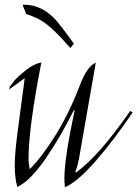

<svg xmlns="http://www.w3.org/2000/svg" viewBox="-20 -778 578 808"><path d="M251 -28Q251 -112 294 -313L291 -315Q234 -200 170.5 -108.5Q107 -17 53 9Q42 -28 42 -83Q42 -138 57 -245L84 -449L19 -402L21 -413Q28 -423 40.5 -438.5Q53 -454 88 -482Q123 -510 154 -515Q100 -239 100 -107Q100 -91 105 -66Q154 -114 212 -206.5Q270 -299 314 -414Q346 -500 383 -514L312 -108Q307 -81 297 -54L300 -52Q396 -121 528 -311L538 -305Q463 -193 384.5 -102.5Q306 -12 253 10Q251 -14 251 -28ZM83 -758Q160 -758 220 -688Q246 -657 291 -594L276 -576Q201 -663 153 -692Q136 -702 114 -710.5Q92 -719 90 -719L75 -758Q79 -758 83 -758Z"/></svg>

Font: Felipa
Style: Regular
Weight: 400
Designer: Javier Alcaraz
Foundry: Fontstage
Version: Version 1.001